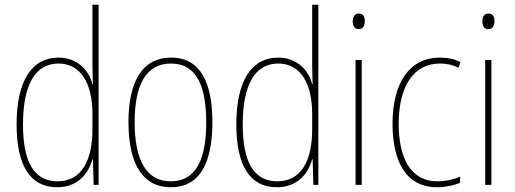

<svg xmlns="http://www.w3.org/2000/svg" viewBox="-20 -780 2172 810"><path d="M221 10C310 10 354 -50 370 -108H372L375 0H396V-760H370V-511C370 -483 371 -456 372 -425H370C356 -481 308 -537 227 -537C114 -537 50 -439 50 -255C50 -82 107 10 221 10ZM223 -15C121 -15 77 -101 77 -255C77 -425 130 -512 227 -512C319 -512 370 -430 370 -300V-234C370 -100 322 -15 223 -15Z M876 -264C876 -428 828 -537 701 -537C583 -537 522 -440 522 -265C522 -88 582 10 701 10C819 10 876 -87 876 -264ZM548 -265C548 -423 597 -512 701 -512C811 -512 850 -413 850 -265C850 -102 804 -15 700 -15C596 -15 548 -107 548 -265Z M1148 10C1237 10 1281 -50 1297 -108H1299L1302 0H1323V-760H1297V-511C1297 -483 1298 -456 1299 -425H1297C1283 -481 1235 -537 1154 -537C1041 -537 977 -439 977 -255C977 -82 1034 10 1148 10ZM1150 -15C1048 -15 1004 -101 1004 -255C1004 -425 1057 -512 1154 -512C1246 -512 1297 -430 1297 -300V-234C1297 -100 1249 -15 1150 -15Z M1494 -723C1474 -723 1468 -706 1468 -690C1468 -672 1475 -657 1493 -657C1511 -657 1519 -671 1519 -691C1519 -707 1514 -723 1494 -723ZM1506 -527H1480V0H1506Z M1824 10C1859 10 1896 2 1921 -9V-35C1892 -22 1858 -15 1826 -15C1710 -15 1662 -117 1662 -258C1662 -422 1729 -512 1836 -512C1863 -512 1890 -507 1914 -494L1923 -518C1897 -531 1869 -537 1835 -537C1711 -537 1636 -435 1636 -258C1636 -97 1694 10 1824 10Z M2041 -723C2021 -723 2015 -706 2015 -690C2015 -672 2022 -657 2040 -657C2058 -657 2066 -671 2066 -691C2066 -707 2061 -723 2041 -723ZM2053 -527H2027V0H2053Z"/></svg>

Font: Noto Sans Kannada Condensed Thin
Style: Regular
Weight: 100
Width: 3
Designer: Jelle Bosma - Monotype Design Team
Foundry: Monotype Imaging Inc.
Version: Version 2.005